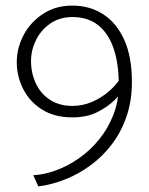

<svg xmlns="http://www.w3.org/2000/svg" viewBox="-20 -598 532 687"><path d="M427 -280 410 -317Q396 -294 369.5 -271Q343 -248 309.5 -233.5Q276 -219 239 -219Q193 -219 159.5 -240.5Q126 -262 108.5 -299Q91 -336 91 -380Q91 -418 108.5 -454Q126 -490 159.5 -513.5Q193 -537 240 -537Q294 -537 330.5 -508.5Q367 -480 386 -426Q405 -372 405 -295Q405 -237 386 -188Q367 -139 335 -99.5Q303 -60 263 -32Q223 -4 180.5 11.5Q138 27 99 29L117 69Q165 63 213 44Q261 25 304 -6.5Q347 -38 380.5 -82Q414 -126 433 -182Q452 -238 452 -305Q452 -394 425 -454.5Q398 -515 350 -546.5Q302 -578 238 -578Q180 -578 135 -549Q90 -520 65 -473.5Q40 -427 40 -375Q40 -325 63 -279.5Q86 -234 130.5 -206Q175 -178 239 -178Q290 -178 326.5 -196Q363 -214 388 -238Q413 -262 427 -280Z"/></svg>

Font: Catamaran Thin Thin
Style: Regular
Weight: 250
Version: Version 2.000